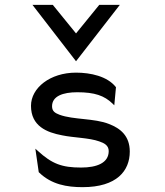

<svg xmlns="http://www.w3.org/2000/svg" viewBox="-20 -762 681 793"><path d="M294 -509 475 -742H390L294 -624L198 -742H114ZM142 -49C193 0 256 11 321 11C463 11 516 -57 516 -136C516 -201 477 -232 430 -250C370 -274 283 -267 226 -288C208 -295 195 -302 195 -323C195 -365 240 -381 299 -381C371 -381 411 -367 445 -334L452 -327L459 -402L458 -403C423 -447 354 -462 294 -462C187 -462 108 -399 108 -325C108 -241 173 -215 237 -203C285 -193 348 -193 390 -178C411 -171 429 -161 429 -138C429 -89 380 -70 315 -70C236 -70 195 -85 136 -139L126 -148L140 -51Z"/></svg>

Font: Charger Monospace
Style: Regular
Weight: 400
Designer: Jasper
Foundry: Cannot Into Space Fonts
Version: Version 0.980